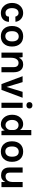

<svg xmlns="http://www.w3.org/2000/svg" viewBox="1804 -2556 766 4413"><g transform="rotate(90 2186.5 -349.0)"><path d="M47 -243Q47 -361 116 -432Q181 -499 278 -499Q324 -499 360.5 -483.5Q397 -468 422 -443Q472 -395 481 -322L362 -319Q354 -351 332.5 -372Q311 -393 283 -393Q255 -393 235 -384.5Q215 -376 200 -358Q166 -316 166 -242Q166 -168 198 -130.5Q230 -93 275.5 -93Q321 -93 341.5 -114.5Q362 -136 362 -173H481Q481 -93 428 -40Q374 14 277 14Q181 14 116 -56Q47 -131 47 -243Z M577 -242Q577 -367 646 -436Q709 -499 814 -499Q863 -499 906 -483.5Q949 -468 980 -436Q1049 -366 1049 -242Q1049 -120 980 -50Q918 14 814 14Q710 14 646 -50Q577 -119 577 -242ZM730 -358.5Q696 -320 696 -243Q696 -166 726.5 -127.5Q757 -89 810 -89Q863 -89 897 -127.5Q931 -166 931 -243Q931 -320 901 -358.5Q871 -397 817.5 -397Q764 -397 730 -358.5Z M1189 0V-486H1292L1305 -402Q1353 -499 1459 -499Q1549 -499 1594.5 -440Q1640 -381 1640 -284V0H1522V-284Q1522 -338 1496 -365.5Q1470 -393 1423 -393Q1376 -393 1342.5 -351Q1309 -309 1307 -225V0Z M1731 -486H1867L1978 -117L2090 -486H2226L2045 0H1912Z M2346 -592.5Q2327 -611 2327 -643Q2327 -675 2346 -693.5Q2365 -712 2399.5 -712Q2434 -712 2453.5 -693.5Q2473 -675 2473 -643Q2473 -611 2453.5 -592.5Q2434 -574 2399.5 -574Q2365 -574 2346 -592.5ZM2341 0V-487H2459V0Z M2679 -430Q2740 -499 2831 -499Q2922 -499 2968 -426V-686H3087V0H2990L2976 -75Q2931 14 2838 14Q2745 14 2682 -57Q2617 -131 2617 -245Q2617 -359 2679 -430ZM2856 -93Q2899 -93 2933 -127Q2968 -162 2968 -215V-278Q2966 -330 2933 -363Q2903 -393 2853 -393Q2803 -393 2769.5 -352.5Q2736 -312 2736 -244Q2736 -176 2770 -134.5Q2804 -93 2856 -93Z M3227 -242Q3227 -367 3296 -436Q3359 -499 3464 -499Q3513 -499 3556 -483.5Q3599 -468 3630 -436Q3699 -366 3699 -242Q3699 -120 3630 -50Q3568 14 3464 14Q3360 14 3296 -50Q3227 -119 3227 -242ZM3380 -358.5Q3346 -320 3346 -243Q3346 -166 3376.5 -127.5Q3407 -89 3460 -89Q3513 -89 3547 -127.5Q3581 -166 3581 -243Q3581 -320 3551 -358.5Q3521 -397 3467.5 -397Q3414 -397 3380 -358.5Z M3829 -177V-487H3947V-189Q3947 -141 3970 -117.5Q3993 -94 4026.5 -94Q4060 -94 4083 -103.5Q4106 -113 4123 -132Q4160 -175 4162 -247V-487H4280V0H4162V-88Q4116 9 4014 9Q3885 9 3844 -92Q3829 -127 3829 -177Z"/></g></svg>

Font: Karmilla
Style: Bold
Weight: 700
Designer: Jonathan Pinhorn
Version: Version 1.000